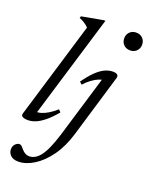

<svg xmlns="http://www.w3.org/2000/svg" viewBox="-176 -800 899 1154"><g transform="rotate(20 274.0 -223.0)"><path d="M202 -634.5Q193 -643 184.5 -649.8Q176 -656.5 165.5 -662.5Q155 -668.5 140.5 -673.5L144.5 -685.5L280.5 -710.5H292L89.5 -40.5L83.5 -55Q99.5 -52.5 120.8 -59Q142 -65.5 165.5 -80Q189 -94.5 212 -115.5L226 -100Q190.5 -58 160.8 -34Q131 -10 106 0Q81 10 58.5 10Q35 10 23.2 3.2Q11.5 -3.5 16.5 -18.5ZM434 -651Q434 -667 441.2 -679.8Q448.5 -692.5 461.2 -700Q474 -707.5 491.5 -707.5Q517 -707.5 532.8 -691.2Q548.5 -675 548.5 -651Q548.5 -634.5 541.2 -621.8Q534 -609 521.2 -601.5Q508.5 -594 491.5 -594Q465.5 -594 449.8 -610.2Q434 -626.5 434 -651ZM352.5 -9Q326.5 78.5 282.5 139.5Q238.5 200.5 187.2 232.2Q136 264 88.5 264Q56 264 39 247.8Q22 231.5 22 209Q22 189 34.2 175.8Q46.5 162.5 62 162.5Q67.5 162.5 73.8 167.5Q80 172.5 90.5 185.5Q101.5 198.5 113.5 205Q125.5 211.5 138.5 211.5Q156 211.5 173 203Q190 194.5 207 173.8Q224 153 240.5 116.5Q257 80 274.5 24L397 -383.5L411.5 -372.5Q395.5 -373 374.8 -364.8Q354 -356.5 331.8 -340.2Q309.5 -324 288.5 -301L273.5 -315Q305 -359.5 333 -386.8Q361 -414 387.2 -426.5Q413.5 -439 439.5 -439Q453 -439 461 -435.8Q469 -432.5 472.2 -426.2Q475.5 -420 472.5 -410.5Z"/></g></svg>

Font: Newsreader 20pt
Style: Italic
Weight: 400
Italic angle: -17°
Version: Version 1.003